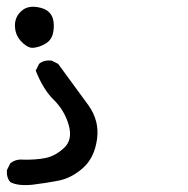

<svg xmlns="http://www.w3.org/2000/svg" viewBox="-29 -367 549 560"><path d="M64.5 171.9Q22.5 175.8 1 164.1Q-10.7 150.4 -8.8 128.9L1 109.4Q16.6 96.7 38.1 98.6Q75.2 99.6 104 93.8Q132.8 87.9 158.2 64Q183.6 40 171.4 -2.4Q159.2 -44.9 127.9 -75.7Q96.7 -106.4 75.2 -161.1L85 -180.7Q98.6 -192.4 121.1 -190.4L140.6 -180.7Q195.3 -106.4 228.5 -60.5Q261.7 -14.6 253.9 39.6Q246.1 93.8 212.9 123Q179.7 152.3 142.6 159.7Q105.5 167 64.5 171.9ZM63.5 -227.5Q47.9 -229.5 31.2 -248Q14.6 -266.6 14.6 -293Q14.6 -319.3 35.2 -336.4Q55.7 -353.5 91.3 -343.8Q127 -334 127.9 -294.9Q128.9 -255.9 106.9 -241.7Q85 -227.5 63.5 -227.5Z"/></svg>

Font: JasonHandwriting2
Style: Regular
Weight: 400
Version: Version 1.05.10